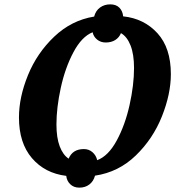

<svg xmlns="http://www.w3.org/2000/svg" viewBox="-20 -798 818 881"><path d="M284 9Q186 -3 126.5 -72.5Q67 -142 67 -259Q67 -352 108.5 -453.5Q150 -555 229 -630Q308 -705 412 -722Q419 -749 439 -763.5Q459 -778 486 -778Q513 -778 528 -762.5Q543 -747 545 -723Q641 -713 702.5 -645.5Q764 -578 764 -458Q764 -367 723 -264Q682 -161 603 -84.5Q524 -8 416 8Q409 34 390 48.5Q371 63 344 63Q318 63 302 47Q286 31 284 9ZM365 -114Q388 -114 404.5 -99.5Q421 -85 426 -63Q477 -82 515.5 -153Q554 -224 574.5 -316Q595 -408 595 -486Q595 -549 579 -589.5Q563 -630 535 -646Q527 -626 509 -614.5Q491 -603 465 -603Q442 -603 425.5 -616.5Q409 -630 405 -650Q355 -630 317 -558.5Q279 -487 259 -395.5Q239 -304 239 -227Q239 -166 254 -126.5Q269 -87 295 -70Q313 -114 365 -114Z"/></svg>

Font: Noto Serif NarrowExtraBold
Style: Italic
Weight: 800
Width: 4
Italic angle: -12°
Designer: Monotype Design Team
Foundry: Monotype Imaging Inc.
Version: Version 1.001